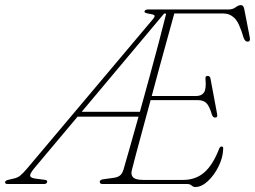

<svg xmlns="http://www.w3.org/2000/svg" viewBox="-73 -738 1022 770"><path d="M678 0H338.5Q327 0 327 -9Q327 -17 341 -19L384 -25Q398.5 -27 407.8 -34Q417 -41 422 -57Q430 -84 446.2 -141Q462.5 -198 482.5 -270H238L65 -64Q47 -42 47.8 -33.5Q48.5 -25 67.5 -22L105 -17Q118.5 -16 116 -7.5Q114 0 102.5 0H-41.5Q-54.5 0 -52.5 -8.5Q-50.5 -15 -37 -17.5L-15.5 -22.5Q-2.5 -25.5 8 -33.8Q18.5 -42 35.5 -62L541 -662Q550 -672.5 546 -676.5Q542 -680.5 527 -682.5Q504.5 -686 506.5 -692Q508.5 -700 520 -700H843Q860.5 -700 872 -708.8Q883.5 -717.5 893 -717.5Q903.5 -717.5 906.5 -702L928.5 -589Q932.5 -571 920 -571Q909.5 -571 904 -586.5Q886.5 -647 867.5 -665.5Q848.5 -684 822 -684H626Q614.5 -643 599.8 -589Q585 -535 568.2 -474.2Q551.5 -413.5 535.5 -353H714Q735 -353 745 -367.2Q755 -381.5 751 -422.5Q750 -433.5 759.5 -433.5Q769 -433.5 771 -423.5L797.5 -282Q801 -267 790.5 -266.5Q781 -266 777 -278Q766.5 -313.5 754.2 -325Q742 -336.5 719.5 -336.5H531Q514 -274.5 499 -218.5Q484 -162.5 472.5 -120.2Q461 -78 456 -56.5Q450.5 -37 460.8 -26.8Q471 -16.5 501 -16.5H662Q711.5 -16.5 746.2 -46.5Q781 -76.5 806.5 -143Q810 -150.5 816 -150.5Q823.5 -150.5 822 -138.5Q820.5 -104.5 803 -69.5Q785.5 -34.5 760.2 -11.2Q735 12 710.5 12Q702 12 695.5 6Q689 0 678 0ZM585 -683.5 254.5 -289.5H488Q507 -358 526.8 -430.2Q546.5 -502.5 564 -568.5Q581.5 -634.5 593.5 -683.5Z"/></svg>

Font: Fraunces 72pt Soft Thin
Style: Italic
Weight: 100
Italic angle: -16°
Version: Version 1.000;[0bf87f6ff]